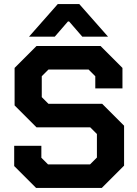

<svg xmlns="http://www.w3.org/2000/svg" viewBox="-20 -927 677 947"><path d="M50 -108V-208H184V-149L217 -116H424L458 -150V-266L425 -299H160L52 -407V-592L160 -700H476L584 -592V-491H450V-551L417 -584H219L186 -551V-448L219 -415H484L592 -307V-110L482 0H158ZM265 -907H371L513 -746H386L321 -821H315L250 -746H123Z"/></svg>

Font: Chakra Petch
Style: Bold
Weight: 700
Designer: Katatrad Aksorn Co.,Ltd.
Foundry: Cadson Demak Co.,Ltd.
Version: Version 1.000; ttfautohint (v1.6)